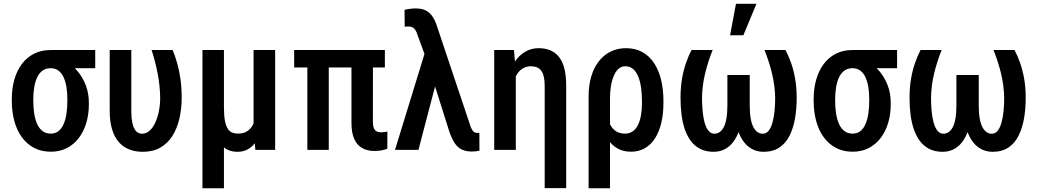

<svg xmlns="http://www.w3.org/2000/svg" viewBox="-20 -793 5495 1016"><path d="M42.5 -258.3V-269.5Q42.5 -324.7 55.9 -371.8Q69.3 -418.9 95.5 -454.1Q121.6 -489.3 160.2 -508.8Q198.7 -528.3 247.6 -528.3Q258.8 -524.9 268.3 -512.2Q277.8 -499.5 292.2 -485.8Q306.6 -472.2 332 -464.4Q364.7 -446.8 391.6 -414.8Q418.5 -382.8 434.3 -340.8Q450.2 -298.8 450.2 -250V-239.3Q450.2 -189 437 -143.8Q423.8 -98.6 397.9 -64Q372.1 -29.3 334.5 -9.8Q296.9 9.8 248.5 9.8Q198.7 9.8 160.4 -10.5Q122.1 -30.8 95.7 -66.9Q69.3 -103 55.9 -152.1Q42.5 -201.2 42.5 -258.3ZM156.2 -269V-258.3Q156.2 -222.7 161.1 -191.7Q166 -160.6 176.8 -136.7Q187.5 -112.8 205.3 -99.4Q223.1 -85.9 248.5 -85.9Q272.9 -85.9 289.8 -99.4Q306.6 -112.8 316.9 -136.7Q327.1 -160.6 331.8 -191.9Q336.4 -223.1 336.4 -258.8V-269.5Q336.4 -302.2 331.8 -331.5Q327.1 -360.8 316.9 -383.5Q306.6 -406.2 289.6 -419.2Q272.5 -432.1 247.6 -432.1Q222.7 -432.1 204.8 -419.2Q187 -406.2 176.5 -383.5Q166 -360.8 161.1 -331.3Q156.2 -301.8 156.2 -269ZM483.9 -528.3V-432.1H247.6V-528.3Z M560.5 -528.3H674.8V-205.1Q674.8 -172.4 679 -149.4Q683.1 -126.5 690.9 -112.1Q698.7 -97.7 709 -91.6Q719.2 -85.4 731 -85.4Q754.4 -85.4 772.2 -101.8Q790 -118.2 802.5 -146Q814.9 -173.8 821.3 -207.5Q827.6 -241.2 827.6 -275.4Q826.7 -340.8 814.2 -404.5Q801.8 -468.3 782.2 -528.3H893.6Q906.2 -498 917.2 -460Q928.2 -421.9 934.8 -376Q941.4 -330.1 941.4 -275.9Q941.4 -217.8 929.4 -165.8Q917.5 -113.8 892.6 -74.2Q867.7 -34.7 828.9 -12.2Q790 10.3 735.8 10.3Q695.8 10.3 663.6 -2.4Q631.3 -15.1 608.4 -41.5Q585.4 -67.9 573 -108.9Q560.5 -149.9 560.5 -206.1Z M1321.8 -528.3H1436V0H1331.1L1321.8 -122.1ZM1338.9 -245.6 1380.9 -246.6Q1380.9 -190.9 1372.1 -144Q1363.3 -97.2 1345.7 -62.5Q1328.1 -27.8 1301 -8.8Q1273.9 10.3 1237.3 10.3Q1208 10.3 1185.5 -0.2Q1163.1 -10.7 1146.5 -33.2Q1129.9 -55.7 1117.7 -91.3L1100.6 -225.1H1165Q1165 -182.1 1170.2 -154.5Q1175.3 -127 1185.1 -112.1Q1194.8 -97.2 1208.5 -91.6Q1222.2 -85.9 1238.3 -85.9Q1267.6 -85.9 1286.9 -97.9Q1306.2 -109.9 1317.6 -131.3Q1329.1 -152.8 1334 -181.9Q1338.9 -210.9 1338.9 -245.6ZM1051.3 -528.3H1165V203.1H1051.3Z M2016.6 -528.3V-436H1536.6V-528.3ZM1719.7 -528.3V0H1606.4V-528.3ZM1839.8 -528.3H1953.6L1953.1 -151.4Q1953.1 -127.4 1958.5 -114.7Q1963.9 -102.1 1973.6 -97.4Q1983.4 -92.8 1996.6 -92.8Q2006.8 -92.8 2016.1 -94.2Q2025.4 -95.7 2029.8 -97.2V-5.9Q2017.1 -1 2000.5 2.4Q1983.9 5.9 1960.4 5.9Q1925.3 5.9 1897.9 -8.8Q1870.6 -23.4 1855.2 -56.2Q1839.8 -88.9 1839.8 -143.6Z M2289.6 -363.8 2194.3 0H2070.3L2236.3 -540.5L2313.5 -537.1ZM2180.2 -748.5Q2202.6 -748.5 2220 -742.9Q2237.3 -737.3 2250.5 -726.1Q2263.7 -714.8 2272.9 -699.2Q2282.2 -683.6 2289.1 -664.1L2465.3 -138.2Q2469.7 -123.5 2474.9 -112.5Q2480 -101.6 2486.8 -95.7Q2493.7 -89.8 2502.9 -89.8Q2506.8 -89.8 2510 -89.8Q2513.2 -89.8 2516.6 -90.3L2517.1 4.4Q2509.8 6.3 2499.3 7.6Q2488.8 8.8 2475.6 8.8Q2445.8 8.8 2424.1 -1.5Q2402.3 -11.7 2386.7 -34.7Q2371.1 -57.6 2357.9 -95.7L2238.8 -473.1L2189.9 -606.4Q2185.1 -623.5 2178.2 -633.8Q2171.4 -644 2162.8 -648.4Q2154.3 -652.8 2144 -652.8Q2139.2 -652.8 2133.3 -652.6Q2127.4 -652.3 2121.6 -651.4L2120.6 -740.7Q2131.8 -744.1 2149.7 -746.3Q2167.5 -748.5 2180.2 -748.5Z M2709.5 -415.5V0H2595.2V-528.3H2699.7ZM2687 -281.7 2655.3 -280.8Q2655.3 -336.4 2667.7 -383.5Q2680.2 -430.7 2703.4 -465.3Q2726.6 -500 2758.8 -519Q2791 -538.1 2830.1 -538.1Q2862.8 -538.1 2889.4 -527.8Q2916 -517.6 2935.5 -494.6Q2955.1 -471.7 2965.6 -433.3Q2976.1 -395 2976.1 -338.4V202.6H2862.3V-337.4Q2862.3 -366.7 2857.7 -386.7Q2853 -406.7 2844 -418.9Q2835 -431.2 2821 -436.8Q2807.1 -442.4 2789.1 -442.4Q2764.2 -442.4 2744.9 -429.9Q2725.6 -417.5 2712.9 -395.3Q2700.2 -373 2693.6 -344Q2687 -314.9 2687 -281.7Z M3094.7 203.1V-282.2Q3094.7 -341.8 3108.9 -388.9Q3123 -436 3149.4 -469.5Q3175.8 -502.9 3212.2 -520.5Q3248.5 -538.1 3292 -538.1Q3341.8 -538.1 3378.9 -517.6Q3416 -497.1 3440.9 -459.5Q3465.8 -421.9 3478.3 -370.8Q3490.7 -319.8 3490.7 -258.3V-248Q3490.7 -191.4 3479.7 -144.3Q3468.8 -97.2 3447 -62.5Q3425.3 -27.8 3393.1 -9Q3360.8 9.8 3318.8 9.8Q3277.3 9.8 3246.6 -8.1Q3215.8 -25.9 3194.8 -59.1Q3173.8 -92.3 3161.4 -137.9Q3148.9 -183.6 3143.6 -238.8Q3145 -238.3 3155.8 -231.4Q3166.5 -224.6 3177 -218Q3187.5 -211.4 3188 -211.4Q3191.9 -176.3 3202.6 -147.7Q3213.4 -119.1 3233.9 -102.5Q3254.4 -85.9 3286.6 -85.9Q3311 -85.9 3328.4 -98.1Q3345.7 -110.4 3356.4 -132.6Q3367.2 -154.8 3372.1 -184.1Q3377 -213.4 3377 -247.6V-257.8Q3377 -295.4 3372.3 -328.9Q3367.7 -362.3 3357.4 -387.7Q3347.2 -413.1 3330.3 -427.7Q3313.5 -442.4 3288.1 -442.4Q3267.6 -442.4 3252.2 -428Q3236.8 -413.6 3227.1 -389.6Q3217.3 -365.7 3212.6 -335.7Q3208 -305.7 3208 -274.9V203.1Z M4025.4 -528.3H4136.7Q4152.8 -498 4166.3 -459.7Q4179.7 -421.4 4187.7 -375.5Q4195.8 -329.6 4195.8 -275.4Q4195.8 -216.8 4186.8 -165.3Q4177.7 -113.8 4157.7 -74.2Q4137.7 -34.7 4104 -12.2Q4070.3 10.3 4020.5 10.3Q3984.4 10.3 3955.6 -6.6Q3926.8 -23.4 3906.7 -55.7Q3886.7 -87.9 3876.2 -135Q3865.7 -182.1 3865.7 -242.7V-396H3947.3V-235.8Q3947.3 -194.3 3952.4 -165.8Q3957.5 -137.2 3967 -119.6Q3976.6 -102.1 3989 -93.8Q4001.5 -85.4 4015.6 -85.4Q4034.7 -85.4 4047.1 -100.8Q4059.6 -116.2 4067.1 -142.8Q4074.7 -169.4 4078.4 -203.6Q4082 -237.8 4082 -275.4Q4080.6 -340.8 4065.2 -404.3Q4049.8 -467.8 4025.4 -528.3ZM3639.2 -528.3H3751Q3726.6 -467.8 3711.2 -404.3Q3695.8 -340.8 3694.8 -275.4Q3694.8 -245.6 3697 -217.5Q3699.2 -189.5 3703.6 -165.5Q3708 -141.6 3715.8 -123.5Q3723.6 -105.5 3734.6 -95.5Q3745.6 -85.4 3760.3 -85.4Q3774.9 -85.4 3787.6 -93.8Q3800.3 -102.1 3809.6 -119.6Q3818.8 -137.2 3824 -165.8Q3829.1 -194.3 3829.1 -235.8V-396H3910.6V-242.7Q3910.6 -182.1 3900.1 -135Q3889.6 -87.9 3869.6 -55.7Q3849.6 -23.4 3821 -6.6Q3792.5 10.3 3756.3 10.3Q3716.3 10.3 3686.8 -4.4Q3657.2 -19 3637 -45.4Q3616.7 -71.8 3604.2 -107.7Q3591.8 -143.6 3586.4 -186.3Q3581.1 -229 3581.1 -275.4Q3581.1 -329.6 3588.9 -375.5Q3596.7 -421.4 3610.1 -459.7Q3623.5 -498 3639.2 -528.3ZM3843.3 -606.4 3874.5 -772.9H3982.9L3913.6 -606.4Z M4285.6 -258.3V-269.5Q4285.6 -324.7 4299.1 -371.8Q4312.5 -418.9 4338.6 -454.1Q4364.7 -489.3 4403.3 -508.8Q4441.9 -528.3 4490.7 -528.3Q4502 -524.9 4511.5 -512.2Q4521 -499.5 4535.4 -485.8Q4549.8 -472.2 4575.2 -464.4Q4607.9 -446.8 4634.8 -414.8Q4661.6 -382.8 4677.5 -340.8Q4693.4 -298.8 4693.4 -250V-239.3Q4693.4 -189 4680.2 -143.8Q4667 -98.6 4641.1 -64Q4615.2 -29.3 4577.6 -9.8Q4540 9.8 4491.7 9.8Q4441.9 9.8 4403.6 -10.5Q4365.2 -30.8 4338.9 -66.9Q4312.5 -103 4299.1 -152.1Q4285.6 -201.2 4285.6 -258.3ZM4399.4 -269V-258.3Q4399.4 -222.7 4404.3 -191.7Q4409.2 -160.6 4419.9 -136.7Q4430.7 -112.8 4448.5 -99.4Q4466.3 -85.9 4491.7 -85.9Q4516.1 -85.9 4533 -99.4Q4549.8 -112.8 4560.1 -136.7Q4570.3 -160.6 4575 -191.9Q4579.6 -223.1 4579.6 -258.8V-269.5Q4579.6 -302.2 4575 -331.5Q4570.3 -360.8 4560.1 -383.5Q4549.8 -406.2 4532.7 -419.2Q4515.6 -432.1 4490.7 -432.1Q4465.8 -432.1 4448 -419.2Q4430.2 -406.2 4419.7 -383.5Q4409.2 -360.8 4404.3 -331.3Q4399.4 -301.8 4399.4 -269ZM4727.1 -528.3V-432.1H4490.7V-528.3Z M5237.3 -528.3H5348.6Q5364.7 -498 5378.2 -459.7Q5391.6 -421.4 5399.7 -375.5Q5407.7 -329.6 5407.7 -275.4Q5407.7 -216.8 5398.7 -165.3Q5389.6 -113.8 5369.6 -74.2Q5349.6 -34.7 5315.9 -12.2Q5282.2 10.3 5232.4 10.3Q5196.3 10.3 5167.5 -6.6Q5138.7 -23.4 5118.7 -55.7Q5098.6 -87.9 5088.1 -135Q5077.6 -182.1 5077.6 -242.7V-396H5159.2V-235.8Q5159.2 -194.3 5164.3 -165.8Q5169.4 -137.2 5179 -119.6Q5188.5 -102.1 5200.9 -93.8Q5213.4 -85.4 5227.5 -85.4Q5246.6 -85.4 5259 -100.8Q5271.5 -116.2 5279.1 -142.8Q5286.6 -169.4 5290.3 -203.6Q5293.9 -237.8 5293.9 -275.4Q5292.5 -340.8 5277.1 -404.3Q5261.7 -467.8 5237.3 -528.3ZM4851.1 -528.3H4962.9Q4938.5 -467.8 4923.1 -404.3Q4907.7 -340.8 4906.7 -275.4Q4906.7 -245.6 4908.9 -217.5Q4911.1 -189.5 4915.5 -165.5Q4919.9 -141.6 4927.7 -123.5Q4935.5 -105.5 4946.5 -95.5Q4957.5 -85.4 4972.2 -85.4Q4986.8 -85.4 4999.5 -93.8Q5012.2 -102.1 5021.5 -119.6Q5030.8 -137.2 5035.9 -165.8Q5041 -194.3 5041 -235.8V-396H5122.6V-242.7Q5122.6 -182.1 5112.1 -135Q5101.6 -87.9 5081.5 -55.7Q5061.5 -23.4 5033 -6.6Q5004.4 10.3 4968.3 10.3Q4928.2 10.3 4898.7 -4.4Q4869.1 -19 4848.9 -45.4Q4828.6 -71.8 4816.2 -107.7Q4803.7 -143.6 4798.3 -186.3Q4793 -229 4793 -275.4Q4793 -329.6 4800.8 -375.5Q4808.6 -421.4 4822 -459.7Q4835.4 -498 4851.1 -528.3Z"/></svg>

Font: Roboto Condensed Medium
Style: Regular
Weight: 500
Designer: Christian Robertson
Foundry: Google
Version: Version 3.0